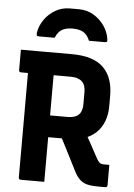

<svg xmlns="http://www.w3.org/2000/svg" viewBox="-62 -991 723 1037"><g transform="rotate(5 300.0 -472.5)"><path d="M397 -320Q423 -274 445 -234.5Q467 -195 492 -148Q501 -133 508.5 -127.5Q516 -122 527 -122Q532 -122 534.5 -122Q537 -122 541 -122H560Q560 -92 560 -66.5Q560 -41 560 -11Q560 -6 557 -3Q554 0 549 0Q542 0 530.5 0Q519 0 509 0Q475 0 452 -5.5Q429 -11 412.5 -25.5Q396 -40 382 -66Q356 -117 330.5 -167.5Q305 -218 279 -268ZM30 -700Q99 -700 168 -700Q237 -700 306 -700Q367 -700 410 -686Q453 -672 480 -644.5Q507 -617 519.5 -579Q532 -541 532 -494V-438Q532 -392 518 -355.5Q504 -319 477.5 -293.5Q451 -268 413 -255Q375 -242 327 -242Q297 -242 266.5 -242Q236 -242 205 -242L194 -236V-360Q223 -360 252.5 -360Q282 -360 311 -360Q339 -360 357 -368Q375 -376 383.5 -393.5Q392 -411 392 -436V-501Q392 -520 387.5 -534Q383 -548 373 -558Q364 -567 348.5 -572.5Q333 -578 311 -578Q266 -578 220.5 -578Q175 -578 130.5 -578Q86 -578 41 -578Q36 -578 33 -581Q30 -584 30 -589Q30 -618 30 -644.5Q30 -671 30 -700ZM218 0Q185 0 154.5 0Q124 0 90 0Q85 0 82 -3Q79 -6 79 -11Q79 -92 79 -167.5Q79 -243 79 -318Q79 -393 79 -469.5Q79 -546 79 -625H230L218 -598Q218 -565 218 -532.5Q218 -500 218 -470Q218 -408 218 -348.5Q218 -289 218 -227.5Q218 -166 218 -98Q218 -71 218 -46Q218 -21 218 0ZM206 -780Q185 -780 164 -780Q143 -780 122 -780Q112 -780 109.5 -783.5Q107 -787 108 -799Q114 -837 137 -870Q160 -903 195.5 -924Q231 -945 275 -945H323Q367 -945 402.5 -924Q438 -903 461 -870Q484 -837 490 -799Q492 -787 489 -783.5Q486 -780 476 -780Q455 -780 434 -780Q413 -780 392 -780Q379 -812 357 -825Q335 -838 299 -838Q263 -838 241 -825Q219 -812 206 -780Z"/></g></svg>

Font: RecMonoLinear Nerd Font Mono
Style: Bold
Weight: 700
Monospace: yes
Version: Version 1.085; ttfautohint (v1.8.4.7-5d5b);Nerd Fonts 3.2.1